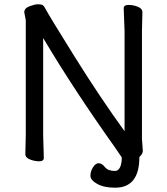

<svg xmlns="http://www.w3.org/2000/svg" viewBox="-20 -734 778 894"><path d="M547 -1Q538 -15 515 -48Q323 -318 181 -557V-105L184 1Q184 17 162.5 17Q141 17 119.5 8.5Q98 0 98 -17L100 -106V-640L93 -677Q93 -696 118 -705Q143 -714 154 -714Q165 -714 173 -712.5Q181 -711 187 -701Q212 -655 329.5 -467Q447 -279 560 -123V-589L556 -695Q556 -711 578.5 -711Q601 -711 622 -702.5Q643 -694 643 -677L641 -588V-87L645 -32Q645 -20 634 -8L629 -3Q629 140 516 140Q465 140 433 122.5Q401 105 401 84.5Q401 64 413 45Q425 26 439.5 26Q454 26 468.5 44Q483 62 516 62Q530 62 539 45Q547 28 547 -1Z"/></svg>

Font: LXGW WenKai Lite
Style: Bold
Weight: 700
Designer: LXGW / Fontworks Inc.
Foundry: LXGW / Fontworks Inc.
Version: Version 1.330;April 28, 2024